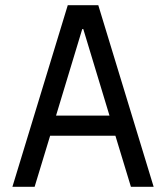

<svg xmlns="http://www.w3.org/2000/svg" viewBox="-20 -720 640 740"><path d="M113.4 0 173.2 -196.8H424.8L484.6 0H572.2L358.8 -700H241.2L27.8 0ZM196 -274.4 297 -608H301L402 -274.4Z"/></svg>

Font: CommitMonoV142 ExtLt
Style: Regular
Weight: 200
Monospace: yes
Designer: Eigil Nikolajsen
Foundry: Eigil Nikolajsen
Version: Version 1.142